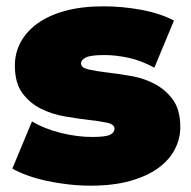

<svg xmlns="http://www.w3.org/2000/svg" viewBox="-20 -577 605 607"><path d="M267 10Q232 10 196.5 6Q161 2 128.5 -5Q96 -12 68 -22Q40 -32 19 -44L81 -193Q120 -170 171.5 -157Q223 -144 272 -144Q314 -144 328 -151Q342 -158 342 -170Q342 -184 318.5 -189Q295 -194 260 -198Q225 -202 184.5 -209Q144 -216 109 -233.5Q74 -251 50.5 -283Q27 -315 27 -370Q27 -409 45 -443Q63 -477 98 -502.5Q133 -528 185.5 -542.5Q238 -557 307 -557Q367 -557 426.5 -546Q486 -535 530 -512L468 -363Q426 -386 385.5 -394.5Q345 -403 310 -403Q266 -403 251 -395Q236 -387 236 -377Q236 -363 259.5 -357.5Q283 -352 317.5 -348Q352 -344 393 -337Q434 -330 468.5 -312Q503 -294 526.5 -262Q550 -230 550 -175Q550 -138 532.5 -104.5Q515 -71 480 -45.5Q445 -20 391.5 -5Q338 10 267 10Z"/></svg>

Font: Montserrat-Alt1 Black
Style: Regular
Weight: 900
Designer: Differentunic
Foundry: Differentunic
Version: Version 7.222